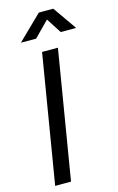

<svg xmlns="http://www.w3.org/2000/svg" viewBox="-140 -996 649 1052"><g transform="rotate(-15 184.5 -470.0)"><path d="M246.1 -727.5 125.5 0H35.6L156.2 -727.5ZM143.6 -806.2H59.1L59.6 -808.6L194.8 -940.4H276.9L369.1 -808.6L368.7 -806.2H283.2L228 -892.1Z"/></g></svg>

Font: Inter 24pt
Style: Italic
Weight: 400
Italic angle: -9.3988°
Designer: Rasmus Andersson
Foundry: rsms
Version: Version 4.001;git-66647c0bb